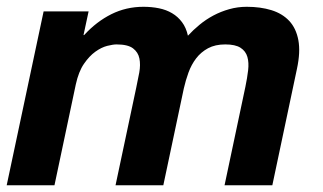

<svg xmlns="http://www.w3.org/2000/svg" viewBox="-35 -551 961 571"><path d="M228.5 -517.1 213.4 -446.8H215.3Q252 -486.8 296.1 -508.8Q340.3 -530.8 391.6 -530.8Q416 -530.8 437.7 -526.4Q459.5 -522 476.8 -511.7Q494.1 -501.5 506.3 -485.1Q518.6 -468.8 523.9 -444.8Q539.6 -461.9 558.6 -477.5Q577.6 -493.2 599.6 -504.9Q621.6 -516.6 646.7 -523.7Q671.9 -530.8 698.7 -530.8Q739.7 -530.8 772.2 -520.8Q804.7 -510.7 825.2 -488.8Q845.7 -466.8 852.3 -431.6Q858.9 -396.5 848.1 -346.2L774.9 0H632.8L694.8 -293Q700.2 -318.8 702.9 -341.8Q705.6 -364.7 700.7 -381.8Q695.8 -398.9 680.4 -408.9Q665 -418.9 634.8 -418.9Q605 -418.9 583.7 -407.5Q562.5 -396 548.3 -377.4Q534.2 -358.9 525.6 -335.4Q517.1 -312 511.7 -288.1L450.7 0H308.6L370.1 -290Q375 -312.5 379.2 -335.4Q383.3 -358.4 379.6 -377Q376 -395.5 360.6 -407.2Q345.2 -418.9 311.5 -418.9Q301.3 -418.9 283.9 -414.6Q266.6 -410.2 248.5 -397.2Q230.5 -384.3 214.6 -361.1Q198.7 -337.9 190.4 -299.8L127 0H-15.1L94.7 -517.1Z"/></svg>

Font: XB Khoramshahr
Style: Bold Italic
Weight: 700
Italic angle: -12°
Designer: Behnam
Foundry: Irmug
Version: Version 8.005 2009